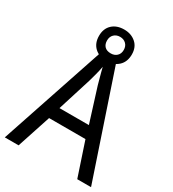

<svg xmlns="http://www.w3.org/2000/svg" viewBox="-208 -1037 986 1097"><g transform="rotate(30 285.0 -488.5)"><path d="M478 -51 404 -273H164L91 -51H0L240 -767H328L569 -51ZM311 -575Q308 -586 302.5 -606Q297 -626 291.5 -646.5Q286 -667 283 -680Q278 -652 270.5 -624Q263 -596 257 -575L187 -352H381ZM284 -719Q235 -719 205.5 -747Q176 -775 176 -823Q176 -871 205.5 -898.5Q235 -926 284 -926Q330 -926 361 -899Q392 -872 392 -824Q392 -775 362 -747Q332 -719 284 -719ZM284 -769Q308 -769 323.5 -783.5Q339 -798 339 -823Q339 -848 323.5 -863Q308 -878 284 -878Q260 -878 244.5 -863Q229 -848 229 -823Q229 -798 243 -783.5Q257 -769 284 -769Z"/></g></svg>

Font: Noto Sans Tamil UI SemiCondensed
Style: Regular
Weight: 400
Width: 4
Designer: Jelle Bosma - Monotype Design Team
Foundry: Monotype Imaging Inc.
Version: Version 2.004; ttfautohint (v1.8.4.7-5d5b)